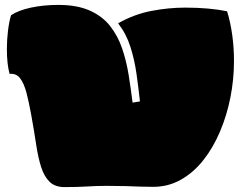

<svg xmlns="http://www.w3.org/2000/svg" viewBox="-20 -743 983 782"><path d="M243 19Q204 19 182 -2.5Q160 -24 147.5 -63Q135 -102 127 -156Q119 -210 107 -276Q98 -326 88 -364.5Q78 -403 62 -424Q46 -445 19 -442Q8 -483 8 -543Q8 -580 12.5 -617.5Q17 -655 25 -681Q55 -701 106 -712Q157 -723 218 -723Q294 -723 345.5 -700Q397 -677 428.5 -637Q460 -597 477.5 -545.5Q495 -494 504 -437.5Q513 -381 520 -325L550 -330Q544 -385 536 -442Q528 -499 511 -552.5Q494 -606 461 -648Q526 -685 596.5 -698.5Q667 -712 735 -712Q785 -712 828.5 -708Q872 -704 905 -697Q919 -651 926 -599.5Q933 -548 933 -495Q933 -420 918.5 -346.5Q904 -273 876 -207Q848 -141 808 -90.5Q768 -40 716.5 -11Q665 18 604 18Q574 18 549 17Q524 16 493.5 15Q463 14 415 14Q372 14 335 16.5Q298 19 243 19Z"/></svg>

Font: Oi
Style: Regular
Weight: 400
Designer: Kostas Bartsokas, Mohamad Dakak
Foundry: Foundry5
Version: Version 4.000